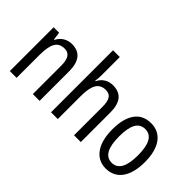

<svg xmlns="http://www.w3.org/2000/svg" viewBox="-80 -1207 1664 1664"><g transform="rotate(45 751.5 -375.0)"><path d="M286 -547C230 -547 180 -518 153 -464H148L138 -537H71V0H154V-279C154 -413 185 -474 270 -474C328 -474 353 -431 353 -347V0H436V-360C436 -488 385 -547 286 -547Z M659 -543V-760H576V0H659V-278C659 -410 691 -473 775 -473C834 -473 858 -435 858 -347V0H941V-360C941 -484 893 -546 790 -546C734 -546 684 -517 659 -464H653C657 -487 659 -515 659 -543Z M1457 -269C1457 -450 1381 -547 1257 -547C1124 -547 1056 -446 1056 -269C1056 -98 1129 10 1255 10C1388 10 1457 -99 1457 -269ZM1141 -269C1141 -404 1176 -475 1257 -475C1336 -475 1373 -404 1373 -269C1373 -134 1336 -62 1257 -62C1177 -62 1141 -135 1141 -269Z"/></g></svg>

Font: Noto Sans Gurmukhi UI Condensed
Style: Regular
Weight: 400
Width: 3
Designer: Jelle Bosma - Monotype Design Team
Foundry: Monotype Imaging Inc.
Version: Version 2.004